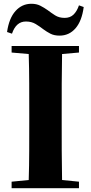

<svg xmlns="http://www.w3.org/2000/svg" viewBox="-20 -989 477 1009"><path d="M17.1 -820.8Q27.3 -893.1 61.5 -931.2Q95.7 -969.2 145 -969.2Q171.9 -969.2 191.9 -959Q211.9 -948.7 230 -936Q248.5 -921.9 269.5 -908.4Q290.5 -895 319.8 -895Q348.6 -895 366.5 -912.4Q384.3 -929.7 395 -960.9L419.9 -952.1Q410.2 -878.4 376.7 -840.1Q343.3 -801.8 293 -801.8Q264.6 -801.8 244.9 -812Q225.1 -822.3 208 -835Q189.9 -849.1 168 -862.5Q146 -876 116.2 -876Q64.5 -876 43 -812ZM41 -712.9V-747.1H395V-712.9L306.2 -705.1Q304.7 -628.4 304.4 -550.8Q304.2 -473.1 304.2 -395V-352.1Q304.2 -274.9 304.4 -197.5Q304.7 -120.1 306.2 -43L395 -34.2V0H41V-34.2L130.9 -43Q133.3 -118.7 133.5 -195.8Q133.8 -272.9 133.8 -351.1V-395Q133.8 -473.1 133.5 -550.5Q133.3 -627.9 130.9 -705.1Z"/></svg>

Font: Source Han Serif TW Heavy
Style: Regular
Weight: 900
Designer: Ryoko NISHIZUKA Ë•øÂ°öÊ∂ºÂ≠ê (kana & ideographs); Frank Grie√ühammer (Latin, Greek & Cyrillic); Wenlong ZHANG Âº†ÊñáÈæô 
Foundry: Adobe
Version: Version 2.003;hotconv 1.1.1;makeotfexe 2.6.0